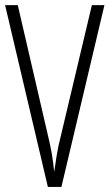

<svg xmlns="http://www.w3.org/2000/svg" viewBox="-20 -734 430 754"><path d="M221.2 0H168L0 -713.9H49.8L166 -211.9Q179.2 -157.2 183.8 -128.4Q188.5 -99.6 192.9 -59.1Q203.1 -131.8 209.5 -160.6L340.8 -713.9H390.1Z"/></svg>

Font: Open Sans Hebrew Condensed Light
Style: Regular
Weight: 300
Width: 3
Foundry: Ascender Corporation, Yanek Iontef
Version: Version 2.001;PS 002.001;hotconv 1.0.70;makeotf.lib2.5.58329